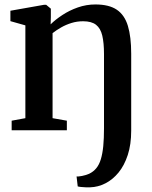

<svg xmlns="http://www.w3.org/2000/svg" viewBox="-20 -570 664 840"><path d="M374.5 249.5Q366.5 250 355.2 249.5Q344 249 334.2 248Q324.5 247 320 245.5L315 202Q322 203 338.8 199.8Q355.5 196.5 369.5 190.5Q388.5 181.5 401.2 166Q414 150.5 421.2 126.5Q428.5 102.5 431.8 69Q435 35.5 435 -9V-333.5Q435 -382 427.5 -414Q420 -446 400.2 -461.5Q380.5 -477 343.5 -477Q317 -477 292.8 -469.5Q268.5 -462 247.5 -450Q226.5 -438 210 -425V-53L272.5 -42V0H31V-42L91 -53V-459L25.5 -477.5V-523L172.5 -549H182L202.5 -532V-495.5L201.5 -463.5Q222 -484 252.8 -504.2Q283.5 -524.5 320.5 -537.5Q357.5 -550.5 397.5 -550.5Q457 -550.5 491 -527.5Q525 -504.5 539.5 -456.8Q554 -409 554 -335V1.5Q554 62 539 108Q524 154 498.5 185Q473 216 441 232.2Q409 248.5 374.5 249.5Z"/></svg>

Font: Merriweather 60pt SemiBold
Style: Regular
Weight: 600
Version: Version 2.100